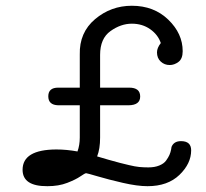

<svg xmlns="http://www.w3.org/2000/svg" viewBox="-20 -639 711 664"><path d="M58.1 -51.8Q58.1 -121.6 174.8 -122.1Q210 -122.1 248 -115.2Q255.9 -137.2 255.9 -163.1V-274.9H181.2Q147 -275.9 147 -305.9Q147 -335.9 181.2 -335.9H255.9V-450.2Q253.9 -526.4 308.8 -572.8Q363.8 -619.1 436 -619.1Q512.2 -619.1 562 -571Q611.8 -522.9 611.8 -461.9Q611.8 -436 597.4 -425Q583 -414.1 566.9 -414.1Q548.8 -414.1 535.9 -426Q522.9 -438 522.9 -458Q522.9 -473.1 536.1 -490.2Q526.4 -519 499.3 -538.1Q472.2 -557.1 436 -557.1Q397.9 -557.1 362.1 -531.5Q326.2 -505.9 326.2 -449.2V-335.9H426.8Q464.8 -335.9 464.8 -305.2Q464.8 -275.4 424.8 -274.9H326.2V-163.1Q326.2 -124 315.9 -98.1Q324.7 -95.2 354.7 -86.7Q384.8 -78.1 394.8 -75.7Q404.8 -73.2 425.8 -68.1Q446.8 -63 461.9 -61.5Q477.1 -60.1 493.2 -60.1Q515.1 -60.1 531 -66.7Q546.9 -73.2 554.4 -83.7Q562 -94.2 565.9 -103Q569.8 -111.8 571.8 -122.1L573.2 -130.9Q581.1 -150.9 606 -150.9Q641.1 -150.9 641.1 -119.1Q641.1 -73.2 600.6 -34.2Q560.1 4.9 490.2 4.9Q455.1 4.9 405 -6.6Q355 -18.1 317.9 -29.1Q280.8 -40 277.8 -40Q273.9 -40 258.1 -29.1Q242.2 -18.1 212.6 -6.6Q183.1 4.9 144 4.9Q58.1 5.4 58.1 -51.8Z"/></svg>

Font: CMU Typewriter Text Variable Width
Style: Medium
Weight: 500
Version: Version 0.7.0